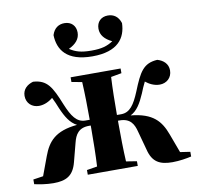

<svg xmlns="http://www.w3.org/2000/svg" viewBox="-80 -794 922 889"><g transform="rotate(-10 381.0 -349.5)"><path d="M750 0V-22L703 -29L670 -118C646 -183 611 -226 507 -236C538 -251 557 -283 576 -327C583 -344 590 -362 599 -379C615 -366 638 -353 665 -353C697 -353 723 -375 723 -410C723 -441 701 -460 673 -468C607 -464 587 -427 552 -340C528 -282 506 -249 465 -249H445V-251C445 -305 446 -375 449 -427L499 -436V-458H264V-436L313 -427C316 -375 317 -305 317 -251V-249H297C256 -249 234 -282 210 -340C175 -427 155 -464 89 -468C61 -460 39 -441 39 -410C39 -375 65 -353 97 -353C124 -353 147 -366 163 -379C172 -362 179 -344 186 -327C205 -283 224 -252 255 -236C151 -226 116 -183 92 -118L59 -29L12 -22V0C34 5 68 11 101 11C160 11 195 -6 211 -68L234 -156C243 -192 259 -222 309 -222H317V-207C317 -153 316 -82 313 -30L264 -22V0H499V-22L449 -30C446 -82 445 -153 445 -207V-222H453C503 -222 519 -192 528 -156L552 -68C567 -6 602 11 661 11C694 11 728 5 750 0ZM381 -536C502 -536 540 -595 542 -664C532 -696 510 -710 483 -710C451 -710 430 -689 430 -657C430 -627 449 -605 483 -589C455 -571 430 -563 381 -563C332 -563 307 -571 279 -589C313 -605 332 -627 332 -657C332 -689 311 -710 279 -710C252 -710 230 -696 220 -664C222 -595 260 -536 381 -536Z"/></g></svg>

Font: Source Serif 4 Display
Style: Bold
Weight: 700
Designer: Frank Grießhammer
Foundry: Adobe Systems Incorporated
Version: Version 4.004;hotconv 1.0.117;makeotfexe 2.5.65602